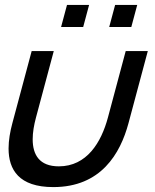

<svg xmlns="http://www.w3.org/2000/svg" viewBox="-20 -748 633 782"><path d="M228.8 -638H318.8L342.9 -728H252.9ZM424.8 -638H514.8L538.9 -728H448.9ZM30.4 -246.5C21.1 -211.9 14.9 -176.4 14.9 -143.2C14.9 -56.9 57 14 197.1 14C391.1 14 470 -122 503.4 -246.5L582 -540H492L419.6 -269.5C392.4 -168 333.7 -70.5 219.7 -70.5C140.3 -70.5 113.1 -117.8 113.1 -180.8C113.1 -208.3 118.3 -238.7 126.6 -269.5L199 -540H109Z"/></svg>

Font: Manrope
Style: MediumItalic
Weight: 500
Italic angle: -15°
Designer: Mikhail Sharanda
Foundry: Mikhail Sharanda
Version: Version 4.502;hotconv 1.0.109;makeotfexe 2.5.65596